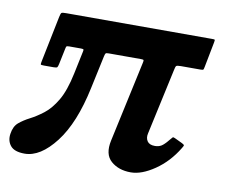

<svg xmlns="http://www.w3.org/2000/svg" viewBox="-87 -535 754 620"><g transform="rotate(10 290.0 -225.0)"><path d="M569.5 -450 553.5 -367.5Q552 -359.5 550.8 -357.8Q549.5 -356 541 -356H477Q464 -356 461.8 -353.2Q459.5 -350.5 457 -337.5L410.5 -123.5Q407 -108.5 414 -98Q421 -87.5 439 -87.5Q451 -87.5 460 -92.8Q469 -98 483.5 -116Q489 -123 491.2 -124.8Q493.5 -126.5 501 -122.5L523 -112Q530 -108.5 531 -106.5Q532 -104.5 526.5 -96Q497.5 -48 455 -19Q412.5 10 377 10Q337 10 312 -12Q287 -34 297 -80L354 -343.5Q356 -352 355.2 -354Q354.5 -356 346 -356H241.5Q232.5 -356 230.8 -354.2Q229 -352.5 227 -343.5L204 -236Q179 -117.5 129.8 -53.8Q80.5 10 29 10Q-4.5 10 -17.5 -6Q-30.5 -22 -27 -45Q-23.5 -70 -8.8 -82.5Q6 -95 26.5 -105.5Q47 -116 69.2 -133Q91.5 -150 110.8 -182.5Q130 -215 142 -272.5L157 -344Q159 -352 158.2 -354Q157.5 -356 149.5 -356H111Q103 -356 101.8 -353.8Q100.5 -351.5 99 -343.5L89 -295.5Q87 -286 85 -283.5Q83 -281 73 -281H41Q31.5 -281 30.8 -282.8Q30 -284.5 32 -294L62.5 -444Q65 -456.5 67.8 -458.2Q70.5 -460 83 -460H561Q569 -460 570 -459Q571 -458 569.5 -450Z"/></g></svg>

Font: Besley* Medium
Style: Italic
Weight: 500
Italic angle: -13°
Designer: Owen Earl
Foundry: indestructible type*
Version: Version 3.000; ttfautohint (v1.8.3)